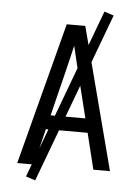

<svg xmlns="http://www.w3.org/2000/svg" viewBox="-60 -863 719 990"><g transform="rotate(5 300.0 -368.0)"><path d="M60 0 252 -735H348L540 0H454L408 -187H192L146 0ZM390 -260 333 -490Q325 -524 316.5 -558.5Q308 -593 300 -628Q292 -593 283.5 -558.5Q275 -524 267 -490L210 -260ZM160 81 111 65 440 -817 489 -801Z"/></g></svg>

Font: R Plex Mono
Style: Regular
Weight: 400
Monospace: yes
Designer: Belleve Invis
Foundry: Belleve Invis
Version: Version 31.8.0